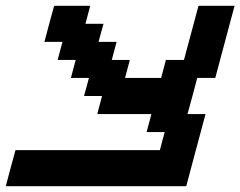

<svg xmlns="http://www.w3.org/2000/svg" viewBox="-20 -645 832 665"><path d="M0 0H625Q636.2 -42 658.4 -125.2Q680.7 -208.5 691.9 -250H629.4Q635.3 -270.5 646.5 -312.3Q657.7 -354 663.1 -375H725.6Q736.8 -416.5 759 -500Q781.2 -583.5 792.5 -625H667.5L617.2 -437.5H554.7L538.1 -375H413.1L429.7 -437.5H367.2L383.8 -500H321.3L338.4 -562.5H275.9L292.5 -625H167.5Q161.6 -604 150.4 -562.3Q139.2 -520.5 133.8 -500H196.3L179.7 -437.5H242.2L225.6 -375H288.1L271 -312.5H333.5L316.9 -250H504.4L487.8 -187.5H550.3L533.7 -125H33.7Q27.8 -104 16.6 -62.5Q5.4 -21 0 0Z"/></svg>

Font: Faithful 32x
Style: Oblique
Weight: 400
Foundry: Faithful Resource Pack
Version: Version 1.0; January 27, 2023